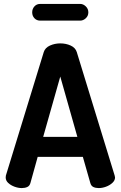

<svg xmlns="http://www.w3.org/2000/svg" viewBox="-20 -958 614 978"><path d="M91 0Q73 0 54 -7Q35 -14 22 -26Q9 -38 9 -54Q9 -57 10 -64L203 -693Q210 -715 234.5 -726Q259 -737 287 -737Q316 -737 340 -726Q364 -715 371 -693L564 -64Q566 -57 566 -54Q566 -39 552.5 -26.5Q539 -14 520 -7Q501 0 483 0Q467 0 455.5 -5.5Q444 -11 440 -26L402 -159H172L135 -26Q131 -11 119 -5.5Q107 0 91 0ZM200 -261H374L287 -568ZM184 -853Q167 -853 155.5 -865Q144 -877 144 -895Q144 -913 155.5 -925.5Q167 -938 184 -938H389Q404 -938 417 -925.5Q430 -913 430 -895Q430 -877 417 -865Q404 -853 389 -853Z"/></svg>

Font: Dosis ExtraLight
Style: Bold
Weight: 700
Version: Version 3.001; ttfautohint (v1.8.2)